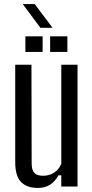

<svg xmlns="http://www.w3.org/2000/svg" viewBox="-20 -919 455 946"><path d="M167 7Q112 7 83.5 -22.5Q55 -52 55 -120V-600H135L136 -113Q136 -81 149.5 -67Q163 -53 193 -53Q222 -53 246.5 -68.5Q271 -84 282 -112V-600H362V0H282V-55H268Q250 -23 225 -8Q200 7 167 7ZM227 -663V-740H312V-663ZM105 -663V-740H190V-663ZM92 -899H151L239 -782H179Z"/></svg>

Font: Big Shoulders Text
Style: Regular
Weight: 400
Designer: Patric King
Foundry: XO Type Co
Version: Version 1.000; ttfautohint (v1.8.2)